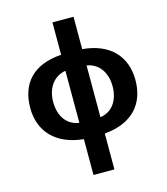

<svg xmlns="http://www.w3.org/2000/svg" viewBox="-141 -867 1054 1215"><g transform="rotate(-15 386.5 -260.0)"><path d="M456 -760H318V-548C128 -535 42 -429 42 -272C42 -118 141 -12 319 5V240H456V5C641 -11 731 -118 731 -272C731 -427 636 -532 456 -548ZM318 -443V-102C239 -113 192 -178 192 -272C192 -365 242 -431 318 -443ZM456 -441C532 -429 581 -365 581 -272C581 -178 534 -113 456 -102Z"/></g></svg>

Font: Noto Sans Display
Style: Bold
Weight: 700
Designer: Monotype Design Team
Foundry: Monotype Imaging Inc.
Version: Version 1.900